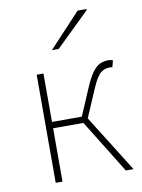

<svg xmlns="http://www.w3.org/2000/svg" viewBox="-82 -779 617 836"><g transform="rotate(-10 226.0 -361.0)"><path d="M96 0V-478H126V-264H258L310 -386Q329 -430 345.5 -451Q362 -472 378.5 -479Q395 -486 414 -486Q426 -486 434 -482L426 -452Q422 -454 419.5 -454Q417 -454 412 -454Q393 -454 375.5 -441Q358 -428 336 -378L282 -252L440 0H406L260 -236H126V0ZM180 -572 320 -722H358L360 -718L210 -572Z"/></g></svg>

Font: Source Sans 3 VF
Style: Regular
Weight: 200
Designer: Paul D. Hunt
Foundry: Adobe
Version: Version 3.046;hotconv 1.0.118;makeotfexe 2.5.65603